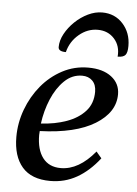

<svg xmlns="http://www.w3.org/2000/svg" viewBox="-51 -731 557 783"><g transform="rotate(5 227.0 -339.5)"><path d="M184 12Q107 12 69 -32Q31 -76 31 -155Q31 -213 51.5 -268Q72 -323 108 -366.5Q144 -410 193 -436Q242 -462 299 -462Q359 -462 394 -435Q429 -408 429 -364Q429 -290 349.5 -241Q270 -192 124 -187Q123 -179 123 -171Q123 -111 148.5 -77.5Q174 -44 222 -44Q296 -44 362 -124L384 -98Q342 -44 292.5 -16Q243 12 184 12ZM277 -427Q236 -427 204.5 -396.5Q173 -366 153 -318.5Q133 -271 126 -218Q183 -221 230.5 -238Q278 -255 306.5 -286.5Q335 -318 335 -366Q335 -395 319 -411Q303 -427 277 -427ZM336 -691Q388 -691 421 -654.5Q454 -618 454 -564Q454 -537 445.5 -527Q437 -517 414 -517Q418 -561 392 -590Q366 -619 324 -619Q282 -619 247.5 -590Q213 -561 202 -517Q171 -517 171 -535Q171 -562 186 -589.5Q201 -617 225 -640Q249 -663 278 -677Q307 -691 336 -691Z"/></g></svg>

Font: Petrona Medium
Style: Italic
Weight: 500
Italic angle: -9°
Designer: Ringo R. Seeber
Foundry: Ringo R. Seeber
Version: Version 2.001; ttfautohint (v1.8.3)